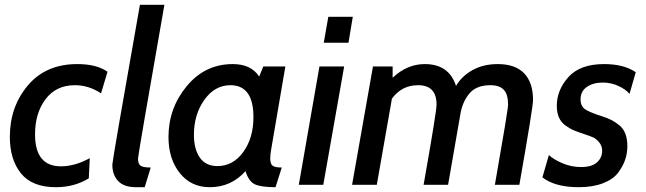

<svg xmlns="http://www.w3.org/2000/svg" viewBox="-20 -770 2690 800"><path d="M213 10Q114 10 67.5 -47.5Q21 -105 21 -200Q21 -325 96 -414Q171 -503 302 -503Q383 -503 428 -471L401 -381Q350 -415 292 -415Q214 -415 170 -357Q126 -299 126 -210Q126 -77 234 -77Q292 -77 354 -111L350 -27Q290 10 213 10Z M608 -72 583 10H547Q496 10 472 -16Q448 -42 448 -84Q448 -100 563 -750H665Q555 -123 555 -109Q555 -86 566.5 -79Q578 -72 608 -72Z M1169 -493 1110 -148Q1106 -127 1106 -110Q1106 -87 1116 -79.5Q1126 -72 1154 -72L1128 10Q1068 10 1042 -2Q1016 -14 1003 -57Q943 10 854 10Q776 10 729 -49Q682 -108 682 -199Q682 -319 758 -411Q834 -503 950 -503Q1026 -503 1060 -451L1077 -493ZM940 -415Q875 -415 831.5 -354Q788 -293 788 -208Q788 -149 812.5 -113.5Q837 -78 886 -78Q951 -78 993.5 -136.5Q1036 -195 1036 -282Q1036 -415 940 -415Z M1432 -592H1329L1348 -700H1450ZM1327 0H1225L1311 -493H1414Z M2144 0H2042Q2097 -313 2097 -334Q2097 -377 2079 -396Q2061 -415 2023 -415Q1964 -415 1935 -379.5Q1906 -344 1898 -293L1847 0H1745Q1799 -305 1799 -334Q1799 -415 1722 -415Q1654 -415 1613 -359L1550 0H1447L1534 -493H1616V-446Q1676 -503 1750 -503Q1851 -503 1880 -412Q1904 -453 1949 -478Q1994 -503 2054 -503Q2127 -503 2164 -464.5Q2201 -426 2201 -353Q2201 -324 2144 0Z M2391 10Q2293 10 2240 -31L2267 -124Q2286 -106 2323 -90Q2360 -74 2401 -74Q2446 -74 2467.5 -93.5Q2489 -113 2489 -142Q2489 -162 2476.5 -177Q2464 -192 2451.5 -197.5Q2439 -203 2415 -211Q2388 -220 2372 -226.5Q2356 -233 2337 -246.5Q2318 -260 2309 -280.5Q2300 -301 2300 -329Q2300 -395 2348.5 -449Q2397 -503 2497 -503Q2580 -503 2629 -469L2603 -379Q2587 -398 2556.5 -412Q2526 -426 2491 -426Q2452 -426 2425.5 -408Q2399 -390 2399 -356Q2399 -327 2419 -314Q2439 -301 2490 -285Q2512 -278 2527.5 -270Q2543 -262 2560 -248.5Q2577 -235 2585.5 -213Q2594 -191 2594 -161Q2594 -132 2585 -105Q2576 -78 2555.5 -50.5Q2535 -23 2492.5 -6.5Q2450 10 2391 10Z"/></svg>

Font: Cabin
Style: Medium Italic
Weight: 500
Designer: Pablo Impallari
Foundry: Pablo Impallari. www.impallari.com Igino Marini. www.ikern.com
Version: Version 1.005